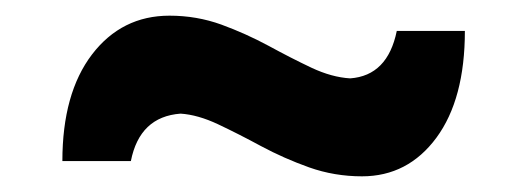

<svg xmlns="http://www.w3.org/2000/svg" viewBox="-20 -456 672 245"><path d="M441.9 -231Q406.7 -231 374.5 -242.4Q342.3 -253.9 313.2 -269.5Q284.2 -285.2 258.3 -297.4Q232.4 -309.6 210.4 -311Q158.2 -307.1 147 -250.5H59.6Q59.6 -336.9 97.4 -386.5Q135.3 -436 196.3 -436Q231 -436 262.5 -424.6Q293.9 -413.1 322.8 -397.5Q351.6 -381.8 377.4 -369.6Q403.3 -357.4 426.8 -356Q474.6 -359.4 486.3 -416.5H573.2Q573.2 -329.6 536.9 -280.3Q500.5 -231 441.9 -231Z"/></svg>

Font: Pinar DS4-SemiBold
Style: Regular
Weight: 600
Designer: Amin Abedi
Version: Version 2.000